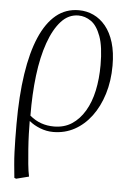

<svg xmlns="http://www.w3.org/2000/svg" viewBox="-54 -563 575 833"><g transform="rotate(5 234.0 -146.0)"><path d="M48 230 40 227Q37 197 34.5 170Q32 143 31 116Q30 89 29.5 59.5Q29 30 29 -6Q29 -129 43.5 -225Q58 -321 86.5 -387Q115 -453 157 -487.5Q199 -522 256 -522Q290 -522 320 -508Q350 -494 373 -466Q396 -438 409 -395.5Q422 -353 422 -295Q422 -228 404.5 -171.5Q387 -115 356 -73.5Q325 -32 283 -9Q241 14 190 14Q161 14 133 3Q105 -8 86 -24H85Q85 -1 86 31Q87 63 89.5 97Q92 131 95 162Q98 193 103 216ZM191 -10Q236 -10 269 -31.5Q302 -53 325 -91.5Q348 -130 359 -181.5Q370 -233 370 -293Q370 -373 353.5 -418Q337 -463 311 -481Q285 -499 256 -499Q213 -499 181 -464Q149 -429 127 -367Q105 -305 95 -223Q85 -141 86 -48Q110 -28 136 -19Q162 -10 191 -10Z"/></g></svg>

Font: Literata 60pt ExtraLight
Style: Italic
Weight: 250
Italic angle: -2°
Designer: Latin by Veronika Burian and Jose Scaglione. Greek by Irene Vlachou. Cyrillic by Vera Evstafieva
Foundry: TypeTogether
Version: Version 3.103;gftools[0.9.29]